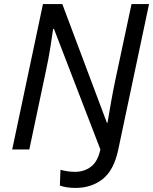

<svg xmlns="http://www.w3.org/2000/svg" viewBox="-20 -734 752 943"><path d="M350 189Q327 189 306 185.5Q285 182 274 177L277 100Q292 104 310 107Q328 110 349 110Q393 110 426.5 85Q460 60 473 0L245 -592H241Q236 -555 227 -499Q218 -443 206 -388L124 0H40L191 -714H286L505 -131H508Q515 -173 525 -230Q535 -287 546 -339L626 -714H712L561 0Q540 101 485 145Q430 189 350 189Z"/></svg>

Font: Manna Sans
Style: Italic
Weight: 400
Italic angle: -12°
Designer: Monotype Design Team
Foundry: Monotype Imaging Inc.
Version: Version 2.001.1; ttfautohint (v1.8.2)